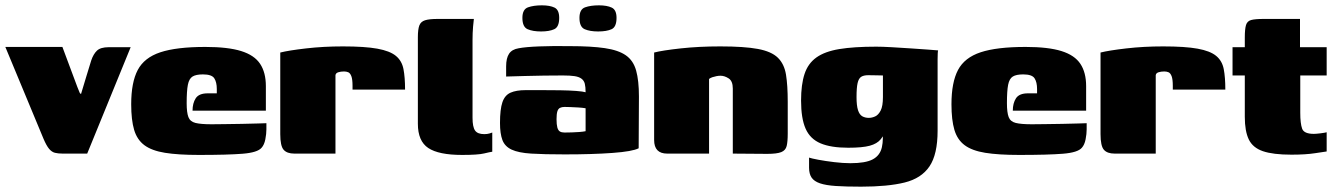

<svg xmlns="http://www.w3.org/2000/svg" viewBox="-40 -576 5014 720"><path d="M195 0Q178 0 166 -3Q154 -6 144 -18Q134 -30 123 -56L-20 -400H194L250 -250Q255 -239 257.5 -231.5Q260 -224 264 -224Q274 -256 283 -287Q292 -318 302 -349Q310 -373 323.5 -386Q337 -399 368 -399H450L287 0Z M706 5Q628 5 578.5 -3Q529 -11 501.5 -31.5Q474 -52 463 -89Q452 -126 452 -185Q452 -267 476.5 -313.5Q501 -360 561.5 -380Q622 -400 730 -400Q815 -400 864.5 -384.5Q914 -369 935.5 -336.5Q957 -304 957 -253V-161H682Q682 -189 694 -207.5Q706 -226 739 -226H773V-242Q773 -268 763.5 -282.5Q754 -297 721 -297Q695 -297 682 -289Q669 -281 664.5 -258Q660 -235 660 -189Q660 -154 666.5 -137Q673 -120 693 -115Q713 -110 753 -110Q769 -110 801 -110.5Q833 -111 868 -111.5Q903 -112 929 -113Q955 -114 959 -114V-91Q959 -74 955 -53.5Q951 -33 941 -22Q926 -4 870 0.5Q814 5 706 5Z M1218 0H1064Q1036 0 1023.5 -14.5Q1011 -29 1011 -73V-379Q1043 -387 1108 -394.5Q1173 -402 1246 -402Q1328 -402 1375 -393.5Q1422 -385 1444.5 -366.5Q1467 -348 1473 -317Q1479 -286 1479 -240H1282V-254Q1282 -279 1277.5 -290.5Q1273 -302 1266 -305Q1259 -308 1250 -308Q1238 -308 1228.5 -305Q1219 -302 1218 -294Z M1693 5Q1605 5 1566 -21Q1527 -47 1527 -112V-436Q1527 -466 1532.5 -480.5Q1538 -495 1554 -500Q1570 -505 1601 -505H1737Q1736 -500 1734 -476Q1732 -452 1732 -426V-134Q1732 -100 1741.5 -86.5Q1751 -73 1776 -73Q1787 -73 1795.5 -75.5Q1804 -78 1806 -79V-7Q1798 -6 1775 -0.5Q1752 5 1693 5Z M2078 3Q2000 3 1952 0Q1904 -3 1878.5 -15Q1853 -27 1844 -51Q1835 -75 1835 -115Q1835 -166 1844 -192.5Q1853 -219 1874.5 -228.5Q1896 -238 1931 -238Q1957 -238 1991.5 -238Q2026 -238 2060 -237.5Q2094 -237 2120.5 -235Q2147 -233 2156 -230Q2156 -250 2153 -262Q2150 -274 2140.5 -281Q2131 -288 2114.5 -290.5Q2098 -293 2071 -293Q2036 -293 2000 -292.5Q1964 -292 1928.5 -291Q1893 -290 1858 -289V-327Q1858 -358 1869 -374.5Q1880 -391 1905 -395Q1931 -400 1982.5 -402Q2034 -404 2097 -403Q2177 -403 2228 -395.5Q2279 -388 2307 -368.5Q2335 -349 2345.5 -311.5Q2356 -274 2356 -214L2355 -20Q2332 -8 2257 -2.5Q2182 3 2078 3ZM2077 -79Q2090 -79 2104.5 -79.5Q2119 -80 2132.5 -81Q2146 -82 2156 -84V-170Q2145 -172 2128.5 -173Q2112 -174 2097.5 -174.5Q2083 -175 2077 -175Q2067 -175 2060 -171.5Q2053 -168 2050 -158Q2047 -148 2047 -129Q2047 -109 2050 -98Q2053 -87 2059.5 -83Q2066 -79 2077 -79ZM2203 -458Q2172 -458 2152.5 -466.5Q2133 -475 2133 -509Q2133 -541 2154 -548.5Q2175 -556 2206 -556Q2236 -556 2254 -547.5Q2272 -539 2272 -509Q2272 -475 2253.5 -466.5Q2235 -458 2203 -458ZM1989 -458Q1958 -458 1938.5 -466.5Q1919 -475 1919 -509Q1919 -541 1940 -548.5Q1961 -556 1992 -556Q2022 -556 2039.5 -547.5Q2057 -539 2057 -509Q2057 -475 2038.5 -466.5Q2020 -458 1989 -458Z M2462 0Q2413 0 2413 -51V-379Q2444 -387 2512.5 -394.5Q2581 -402 2661 -402Q2751 -402 2802 -392.5Q2853 -383 2877 -359.5Q2901 -336 2907.5 -296Q2914 -256 2914 -194V-75Q2914 -45 2910 -28.5Q2906 -12 2889.5 -5.5Q2873 1 2837 1L2708 0V-244Q2708 -272 2692.5 -282Q2677 -292 2662 -292Q2655 -292 2647 -290.5Q2639 -289 2631.5 -286.5Q2624 -284 2619 -280V0Z M3189 124Q3132 124 3094.5 121.5Q3057 119 3035 111.5Q3013 104 3003.5 90Q2994 76 2994 53Q2994 46 2994 33Q2994 20 2994 15Q3002 18 3028.5 23Q3055 28 3088.5 32Q3122 36 3149 36Q3206 36 3233 21.5Q3260 7 3267 -23.5Q3274 -54 3268 -101L3287 -98Q3276 -70 3262.5 -53.5Q3249 -37 3221.5 -29.5Q3194 -22 3141 -22Q3076 -22 3037 -38.5Q2998 -55 2981 -93.5Q2964 -132 2964 -199Q2964 -259 2977 -298.5Q2990 -338 3021.5 -360.5Q3053 -383 3107.5 -392Q3162 -401 3246 -401Q3268 -401 3303.5 -399Q3339 -397 3375.5 -394.5Q3412 -392 3440.5 -390Q3469 -388 3478 -387Q3477 -385 3476.5 -375.5Q3476 -366 3476 -353.5Q3476 -341 3476 -326V-86Q3476 3 3445.5 48Q3415 93 3352 108.5Q3289 124 3189 124ZM3218 -134Q3230 -134 3242 -139.5Q3254 -145 3262.5 -161.5Q3271 -178 3271 -212V-293Q3265 -293 3248 -293.5Q3231 -294 3216 -294Q3199 -294 3189.5 -288Q3180 -282 3176 -264.5Q3172 -247 3172 -212Q3172 -180 3177.5 -163Q3183 -146 3193.5 -140Q3204 -134 3218 -134Z M3782 5Q3704 5 3654.5 -3Q3605 -11 3577.5 -31.5Q3550 -52 3539 -89Q3528 -126 3528 -185Q3528 -267 3552.5 -313.5Q3577 -360 3637.5 -380Q3698 -400 3806 -400Q3891 -400 3940.5 -384.5Q3990 -369 4011.5 -336.5Q4033 -304 4033 -253V-161H3758Q3758 -189 3770 -207.5Q3782 -226 3815 -226H3849V-242Q3849 -268 3839.5 -282.5Q3830 -297 3797 -297Q3771 -297 3758 -289Q3745 -281 3740.5 -258Q3736 -235 3736 -189Q3736 -154 3742.5 -137Q3749 -120 3769 -115Q3789 -110 3829 -110Q3845 -110 3877 -110.5Q3909 -111 3944 -111.5Q3979 -112 4005 -113Q4031 -114 4035 -114V-91Q4035 -74 4031 -53.5Q4027 -33 4017 -22Q4002 -4 3946 0.5Q3890 5 3782 5Z M4294 0H4140Q4112 0 4099.5 -14.5Q4087 -29 4087 -73V-379Q4119 -387 4184 -394.5Q4249 -402 4322 -402Q4404 -402 4451 -393.5Q4498 -385 4520.5 -366.5Q4543 -348 4549 -317Q4555 -286 4555 -240H4358V-254Q4358 -279 4353.5 -290.5Q4349 -302 4342 -305Q4335 -308 4326 -308Q4314 -308 4304.5 -305Q4295 -302 4294 -294Z M4803 4Q4734 4 4696 -9Q4658 -22 4643 -53Q4628 -84 4628 -138V-293H4582V-399H4628V-435Q4628 -467 4632.5 -482Q4637 -497 4652 -501Q4667 -505 4699 -505H4835Q4835 -499 4835 -493.5Q4835 -488 4835 -482V-399H4935V-293H4836V-153Q4836 -113 4843 -93.5Q4850 -74 4887 -74Q4895 -74 4911.5 -76Q4928 -78 4935 -80V-8Q4927 -7 4891.5 -1.5Q4856 4 4803 4Z"/></svg>

Font: Genos Thin Black
Style: Regular
Weight: 900
Version: Version 1.010